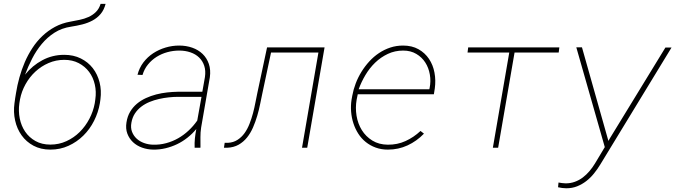

<svg xmlns="http://www.w3.org/2000/svg" viewBox="-20 -778 3561 1011"><path d="M317.9 -489.3Q367.2 -489.3 405.5 -470.2Q443.8 -451.2 468.8 -418.9Q493.7 -386.7 504.4 -344.2Q515.1 -301.8 508.8 -254.9L505.9 -234.4Q497.6 -186 475.3 -141.8Q453.1 -97.7 418.9 -64Q384.8 -30.3 340.8 -10.3Q296.9 9.8 245.6 9.8Q194.8 9.8 156.5 -10.7Q118.2 -31.2 93.8 -65.4Q69.3 -99.6 59.6 -143.6Q49.8 -187.5 56.2 -234.4L59.1 -254.9L59.6 -259.3L64.5 -289.1Q70.8 -329.1 82.3 -370.4Q93.8 -411.6 110.6 -450.7Q127.4 -489.7 150.4 -524.9Q173.3 -560.1 203.1 -588.4Q232.9 -616.7 269.5 -636.5Q306.2 -656.2 350.6 -664.1Q374.5 -668.5 399.4 -673.6Q424.3 -678.7 446 -688.5Q467.8 -698.2 484.6 -714.6Q501.5 -731 509.8 -757.8H536.1Q527.8 -725.6 509.8 -704.3Q491.7 -683.1 467 -669.9Q442.4 -656.7 413.3 -649.4Q384.3 -642.1 355 -637.7Q305.2 -630.4 267.1 -606Q229 -581.5 200 -546.6Q170.9 -511.7 149.4 -469.7Q127.9 -427.7 111.8 -384.8Q149.9 -432.6 202.9 -460.9Q255.9 -489.3 317.9 -489.3ZM318.4 -462.9Q274.4 -462.9 235.6 -446Q196.8 -429.2 166 -400.6Q135.3 -372.1 114.3 -334.2Q93.3 -296.4 85.4 -254.9L82 -234.4Q76.2 -193.4 84 -154.3Q91.8 -115.2 112.5 -84.7Q133.3 -54.2 166.7 -35.4Q200.2 -16.6 245.1 -16.6Q290.5 -16.6 329.8 -34.7Q369.1 -52.7 399.7 -83Q430.2 -113.3 450.7 -152.6Q471.2 -191.9 479 -234.4L481.9 -254.9Q487.8 -295.4 479.2 -333Q470.7 -370.6 449.2 -399.4Q427.7 -428.2 394.5 -445.6Q361.3 -462.9 318.4 -462.9Z M1004.9 0Q1003.9 -25.4 1006.3 -49.6Q1008.8 -73.7 1013.7 -98.6Q992.7 -73.2 967 -53Q941.4 -32.7 912.4 -18.8Q883.3 -4.9 851.6 2.7Q819.8 10.3 786.6 9.8Q755.9 9.3 728 -0.7Q700.2 -10.7 680.4 -29.3Q660.6 -47.9 650.6 -74.2Q640.6 -100.6 646 -133.8Q650.9 -165.5 665.3 -189.7Q679.7 -213.9 700.9 -231.7Q722.2 -249.5 748.3 -261.5Q774.4 -273.4 802.7 -280.8Q831.1 -288.1 860.4 -291.3Q889.6 -294.4 917 -294.9H1045.4L1059.1 -372.1Q1064 -405.8 1055.4 -431.6Q1046.9 -457.5 1028.3 -475.3Q1009.8 -493.2 982.7 -502.4Q955.6 -511.7 923.8 -511.7Q892.1 -511.7 861.6 -503.4Q831.1 -495.1 804.9 -478.8Q778.8 -462.4 759.3 -438.5Q739.7 -414.6 730.5 -383.3L704.1 -384.3Q713.4 -420.9 735.1 -449.5Q756.8 -478 786.6 -497.6Q816.4 -517.1 851.6 -527.6Q886.7 -538.1 923.3 -538.1Q960.4 -538.1 992.4 -526.9Q1024.4 -515.6 1046.9 -493.9Q1069.3 -472.2 1079.8 -441.2Q1090.3 -410.2 1085 -371.1L1039.1 -106.4Q1035.2 -80.6 1035.4 -55.4Q1035.6 -30.3 1035.6 -4.4L1035.2 0ZM786.1 -16.1Q821.8 -15.1 855.2 -24.2Q888.7 -33.2 918.2 -50Q947.8 -66.9 973.1 -90.6Q998.5 -114.3 1018.6 -143.1L1041 -268.1H918.5Q895 -268.1 869.1 -265.4Q843.3 -262.7 817.4 -256.8Q791.5 -251 767.6 -241.2Q743.7 -231.4 723.9 -216.3Q704.1 -201.2 690.4 -180.4Q676.8 -159.7 671.9 -131.8Q667 -105 675.3 -83.7Q683.6 -62.5 700 -47.6Q716.3 -32.7 739 -24.7Q761.7 -16.6 786.1 -16.1Z M1689 -528.3 1597.7 0H1570.3L1656.7 -501.5H1407.2L1361.8 -288.1Q1356 -261.7 1349.9 -230.7Q1343.8 -199.7 1334.5 -168.2Q1325.2 -136.7 1312.3 -106.9Q1299.3 -77.1 1280.8 -54Q1262.2 -30.8 1236.6 -16.1Q1210.9 -1.5 1176.3 0H1159.2L1163.1 -25.9H1179.2Q1208.5 -27.3 1230.2 -41.3Q1252 -55.2 1267.6 -76.9Q1283.2 -98.6 1293.9 -126.2Q1304.7 -153.8 1312.3 -182.4Q1319.8 -210.9 1325 -238.5Q1330.1 -266.1 1335 -288.1L1386.2 -528.3Z M2022.5 9.8Q1987.3 9.8 1958 -1Q1928.7 -11.7 1905.8 -30.3Q1882.8 -48.8 1866.7 -74Q1850.6 -99.1 1841.1 -128.2Q1831.5 -157.2 1828.9 -189.2Q1826.2 -221.2 1831.1 -252.9L1835 -274.4Q1840.8 -306.6 1853 -338.6Q1865.2 -370.6 1883.3 -399.9Q1901.4 -429.2 1924.6 -454.6Q1947.8 -480 1975.6 -498.5Q2003.4 -517.1 2035.2 -527.6Q2066.9 -538.1 2102.5 -538.1Q2149.4 -538.1 2183.6 -518.8Q2217.8 -499.5 2239 -467.8Q2260.3 -436 2267.8 -395.5Q2275.4 -355 2269.5 -312.5L2264.6 -281.7H1863.8L1862.3 -274.4L1857.9 -252.9Q1850.6 -210.9 1857.4 -168.7Q1864.3 -126.5 1885.3 -92.8Q1906.2 -59.1 1940.7 -37.8Q1975.1 -16.6 2022 -16.1Q2072.3 -15.6 2115.2 -35.2Q2158.2 -54.7 2194.3 -88.4L2212.4 -74.2Q2174.3 -34.7 2126.2 -12.5Q2078.1 9.8 2022.5 9.8ZM2103 -511.7Q2059.1 -511.7 2022 -494.1Q1984.9 -476.6 1955.3 -448Q1925.8 -419.4 1904.1 -382.8Q1882.3 -346.2 1868.7 -308.1H2240.7L2242.2 -314.5Q2249.5 -350.1 2243.4 -385.5Q2237.3 -420.9 2219.5 -448.7Q2201.7 -476.6 2172.1 -494.1Q2142.6 -511.7 2103 -511.7Z M2921.9 -501.5H2689.5L2603 0H2575.2L2661.6 -501.5H2441.9L2445.3 -528.3H2925.3Z M3183.6 -36.1 3192.4 -51.3 3483.9 -527.8H3516.1L3141.1 87.9Q3126 112.8 3107.7 135.5Q3089.4 158.2 3067.4 175.3Q3045.4 192.4 3019.3 202.9Q2993.2 213.4 2961.9 213.4Q2950.7 213.4 2940.2 211.9Q2929.7 210.4 2918.5 208L2920.9 183.1Q2930.2 184.6 2939.5 186Q2948.7 187.5 2958.5 187.5Q2984.4 187.5 3007.1 179.2Q3029.8 170.9 3048.8 156.5Q3067.9 142.1 3084 123Q3100.1 104 3112.8 83L3164.6 -3.4L3014.6 -528.8H3044.4Z"/></svg>

Font: Roboto Mono Thin
Style: Italic
Weight: 250
Designer: Google
Version: Version 2.000985; 2015; ttfautohint (v1.3)